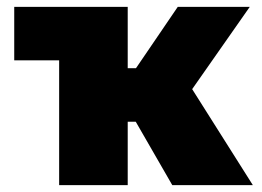

<svg xmlns="http://www.w3.org/2000/svg" viewBox="-20 -540 763 560"><path d="M482.5 0 327.5 -269 498.5 -520H708.5L540.5 -280L717.5 0ZM152.5 0V-520H352.5V-341H512.5V-185H352.5V0ZM21.5 -364V-520H352.5L152.5 -364Z"/></svg>

Font: Geologica Roman Black
Style: Regular
Weight: 900
Designer: Sindre Bremnes, Frode Helland
Foundry: Monokrom Skriftforlag AS
Version: Version 1.010;gftools[0.9.28]